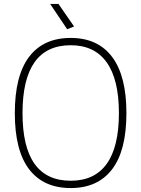

<svg xmlns="http://www.w3.org/2000/svg" viewBox="-20 -942 715 972"><path d="M320 -794 234 -922H276L355 -808ZM338 10Q200 10 127.5 -85Q55 -180 55 -369Q55 -559 127.5 -654.5Q200 -750 338 -750Q475 -750 547.5 -654Q620 -558 620 -369Q620 -180 547.5 -85Q475 10 338 10ZM338 -27Q459 -27 520.5 -113Q582 -199 582 -369Q582 -540 520 -626.5Q458 -713 338 -713Q94 -713 94 -369Q94 -27 338 -27Z"/></svg>

Font: Encode Sans Narrow
Style: Thin
Weight: 250
Designer: Pablo Impallari, Andres Torresi
Foundry: Pablo Impallari, Andres Torresi
Version: Version 1.000; ttfautohint (v1.00) -l 8 -r 50 -G 200 -x 14 -